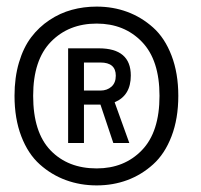

<svg xmlns="http://www.w3.org/2000/svg" viewBox="-20 -730 610 582"><path d="M24 -439.5Q24 -495 37.5 -540.5Q51 -586 74.5 -617Q98 -648 130 -669.2Q162 -690.5 197.8 -700.2Q233.5 -710 273 -710Q322.5 -710 365.8 -694Q409 -678 444.2 -646.5Q479.5 -615 500 -561.5Q520.5 -508 520.5 -439.5Q520.5 -370.5 500 -317Q479.5 -263.5 444.2 -231.8Q409 -200 365.8 -184Q322.5 -168 273 -168Q223.5 -168 179.8 -184Q136 -200 100.5 -231.8Q65 -263.5 44.5 -317Q24 -370.5 24 -439.5ZM273 -219.5Q357 -219.5 410.2 -274.8Q463.5 -330 463.5 -439.5Q463.5 -548 410.2 -603.2Q357 -658.5 273 -658.5Q188 -658.5 134.2 -603.2Q80.5 -548 80.5 -439.5Q80.5 -329 133.2 -274.2Q186 -219.5 273 -219.5ZM186.5 -296.5V-583.5H279.5Q376.5 -583.5 376.5 -501Q376.5 -440.5 327.5 -420L372 -296.5H323.5L284.5 -413H234.5V-296.5ZM234.5 -540.5V-455.5H284.5Q304.5 -455.5 317.8 -467.2Q331 -479 331 -500.5Q331 -540.5 284.5 -540.5Z"/></svg>

Font: League Mono Narrow
Style: Regular
Weight: 400
Width: 3
Designer: Tyler Finck
Foundry: The League of Moveable Type / Tyler Finck
Version: Version 2.210